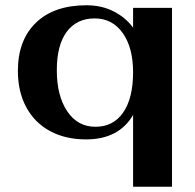

<svg xmlns="http://www.w3.org/2000/svg" viewBox="-20 -520 742 730"><path d="M486 -83Q432 10 307 10Q229 10 170.5 -21.5Q112 -53 80 -112Q48 -171 48 -251Q48 -367 116.5 -433.5Q185 -500 309 -500Q366 -500 411.5 -477Q457 -454 486 -415V-490H634V190H486ZM486 -245Q486 -339 446.5 -394.5Q407 -450 340 -450Q272 -450 234 -399.5Q196 -349 196 -253Q196 -156 235.5 -97Q275 -38 343 -38Q411 -38 448.5 -92.5Q486 -147 486 -245Z"/></svg>

Font: Fahkwang
Style: Bold
Weight: 700
Designer: Suppakit Chalermlarp | Katatrad Co.,Ltd.
Foundry: Cadson Demak Co.,Ltd.
Version: Version 1.000; ttfautohint (v1.6)